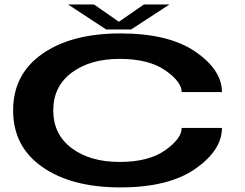

<svg xmlns="http://www.w3.org/2000/svg" viewBox="-20 -831 1094 856"><path d="M516.5 4.5Q732.5 4.5 851 -78.5Q969.5 -161.5 969.5 -260.5H790Q790 -213 716.2 -161Q642.5 -109 513.5 -109Q381.5 -109 299.5 -170.5Q217.5 -232 217.5 -338.5Q217.5 -446 299.8 -507.2Q382 -568.5 513.5 -568.5Q643 -568.5 716.5 -517.5Q790 -466.5 790 -420.5H969.5Q969.5 -519 851.2 -600.5Q733 -682 516.5 -682Q299 -682 168.8 -591Q38.5 -500 38.5 -338.5Q38.5 -177.5 168.8 -86.5Q299 4.5 516.5 4.5ZM453.5 -699.5H564.5L735.5 -811H621.5L510 -734L399 -811H283.5Z"/></svg>

Font: Anybody ExtraExpanded SemiBold
Style: Regular
Weight: 600
Width: 8
Version: Version 1.113;gftools[0.9.25]